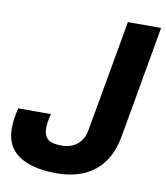

<svg xmlns="http://www.w3.org/2000/svg" viewBox="-85 -753 720 831"><g transform="rotate(10 275.5 -337.0)"><path d="M219 12Q111 12 53 -27.5Q-5 -67 -5 -145Q-5 -164 -2.5 -184.5Q0 -205 7 -236H151Q145 -213 143 -197Q141 -181 141 -175Q141 -142 158 -126Q175 -110 218 -110Q263 -110 289.5 -133Q316 -156 323 -195L410 -686H556L469 -193Q451 -92 387 -40Q323 12 219 12Z"/></g></svg>

Font: Archivo VF Beta
Style: Italic
Weight: 400
Italic angle: -10°
Designer: Hector Gatti
Foundry: Omnibus-Type
Version: Version 1.002